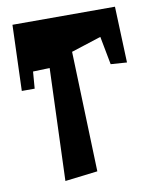

<svg xmlns="http://www.w3.org/2000/svg" viewBox="-80 -757 669 824"><g transform="rotate(-10 254.5 -345.0)"><path d="M155.8 -484.4 83 -481.9 77.1 -408.2H21L30.8 -694.8H477.5L486.8 -450.2L416.5 -455.1L393.1 -578.1L262.7 -536.1L280.3 -12.2L138.2 4.9Z"/></g></svg>

Font: Some Time Later
Style: Regular
Weight: 400
Version: Version 003.300